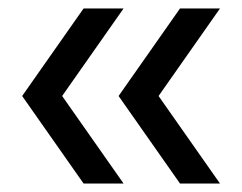

<svg xmlns="http://www.w3.org/2000/svg" viewBox="-20 -474 565 448"><path d="M175 -45.8 31.7 -250 175 -454.2H268.3L125 -250L268.3 -45.8ZM400 -45.8 256.7 -250 400 -454.2H493.3L350 -250L493.3 -45.8Z"/></svg>

Font: Funnel Display Light
Style: Regular
Weight: 400
Version: Version 1.000